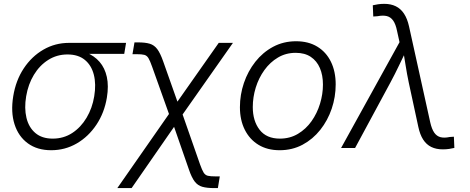

<svg xmlns="http://www.w3.org/2000/svg" viewBox="-20 -754 2392 978"><path d="M240.7 11.2Q169.9 11.2 121.8 -23.9Q73.7 -59.1 54 -121.1Q34.2 -183.1 47.4 -263.7Q60.5 -344.7 101.1 -405.8Q141.6 -466.8 201.2 -501.2Q260.7 -535.6 331.5 -535.6H622.1L612.8 -479.5H392.6L323.7 -476.6Q269.5 -476.6 225.6 -448.7Q181.6 -420.9 152.6 -372.8Q123.5 -324.7 113.3 -263.7Q103 -203.1 114.7 -154.1Q126.5 -105 160.2 -76.4Q193.8 -47.9 248.5 -47.9Q303.7 -47.9 347.7 -76.4Q391.6 -105 420.9 -154.1Q450.2 -203.1 460 -263.7Q470.2 -325.2 458 -373.3Q445.8 -421.4 412.1 -449Q378.4 -476.6 323.7 -476.6L326.2 -502.4Q377.9 -502.4 418.9 -486.3Q460 -470.2 487.1 -439Q514.2 -407.7 524.2 -362.1Q534.2 -316.4 524.4 -256.8Q511.7 -179.7 471.2 -118.9Q430.7 -58.1 371.1 -23.4Q311.5 11.2 240.7 11.2Z M577.6 204.1 865.2 -208.5H897L999 83.5Q1009.3 112.3 1017.3 125.2Q1025.4 138.2 1038.8 141.4Q1052.2 144.5 1078.6 144.5H1099.6L1089.8 204.1H1071.8Q1034.2 204.1 1010.7 197.5Q987.3 190.9 971.9 170.9Q956.5 150.9 942.9 111.3L866.7 -107.9L650.4 204.1ZM851.1 -144.5 754.9 -414.1Q744.1 -444.8 736.1 -458Q728 -471.2 715.1 -474.6Q702.1 -478 675.8 -478H654.8L665 -538.1H682.6Q720.2 -538.1 742.9 -531.2Q765.6 -524.4 781 -503.9Q796.4 -483.4 811 -441.9L883.8 -236.3L1094.2 -535.6H1166.5L891.6 -144.5Z M1404.3 11.2Q1341.8 11.2 1296.6 -16.4Q1251.5 -43.9 1226.8 -93.3Q1202.1 -142.6 1202.1 -208Q1202.1 -271.5 1222.4 -331.3Q1242.7 -391.1 1280.5 -439.2Q1318.4 -487.3 1371.1 -515.6Q1423.8 -543.9 1488.3 -543.9Q1550.8 -543.9 1595.9 -516.6Q1641.1 -489.3 1665.5 -439.7Q1689.9 -390.1 1689.9 -324.2Q1689.9 -260.3 1669.7 -200.4Q1649.4 -140.6 1611.6 -92.8Q1573.7 -44.9 1521.2 -16.8Q1468.8 11.2 1404.3 11.2ZM1405.8 -47.9Q1457 -47.9 1497.8 -72.3Q1538.6 -96.7 1566.9 -136.7Q1595.2 -176.8 1610.1 -225.6Q1625 -274.4 1625 -323.2Q1625 -371.1 1609.4 -407.5Q1593.8 -443.8 1563 -464.4Q1532.2 -484.9 1486.3 -484.9Q1436 -484.9 1395.8 -460.9Q1355.5 -437 1326.7 -397Q1297.9 -356.9 1282.7 -307.9Q1267.6 -258.8 1267.6 -208.5Q1267.6 -137.7 1302.5 -92.8Q1337.4 -47.9 1405.8 -47.9Z M1717.3 0 2015.1 -539.1 2002.4 -596.7Q1995.6 -630.9 1982.7 -649.2Q1969.7 -667.5 1950.2 -672.1Q1930.7 -676.8 1902.8 -671.4L1881.3 -669.9L1878.9 -727.1Q1890.6 -730 1905.5 -732.2Q1920.4 -734.4 1937.5 -734.4Q1970.7 -734.4 1995.8 -722.2Q2021 -710 2037.8 -684.6Q2054.7 -659.2 2063.5 -619.6L2171.4 -131.3Q2179.2 -96.7 2191.9 -78.4Q2204.6 -60.1 2224.1 -55.2Q2243.7 -50.3 2270.5 -56.2L2292 -57.6L2294.4 -0.5Q2282.7 2.4 2267.8 4.6Q2252.9 6.8 2235.4 6.8Q2201.7 6.8 2176.8 -5.4Q2151.9 -17.6 2135.5 -43Q2119.1 -68.4 2110.8 -107.9L2062 -334Q2052.7 -377.9 2046.1 -420.9Q2039.6 -463.9 2032.2 -505.9H2053.7Q2033.2 -463.9 2012.7 -420.7Q1992.2 -377.4 1968.8 -334L1788.6 0Z"/></svg>

Font: Inter 20pt Light
Style: Italic
Weight: 300
Italic angle: -9.3988°
Version: Version 4.001;git-66647c0bb